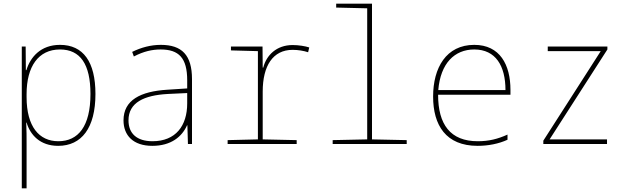

<svg xmlns="http://www.w3.org/2000/svg" viewBox="-20 -780 3418 1040"><path d="M98 240H124V5C124 -35 124 -77 122 -116H124C144 -49 197 10 295 10C422 10 497 -87 497 -271C497 -445 431 -537 305 -537C200 -537 144 -470 123 -400H120L119 -528H98ZM296 -15C192 -15 124 -94 124 -254V-270C124 -420 188 -512 305 -512C415 -512 470 -432 470 -271C470 -96 404 -15 296 -15Z M805 10C907 10 966 -40 993 -101H995L998 0H1020V-351C1020 -482 965 -537 851 -537C797 -537 745 -523 696 -499L705 -474C758 -502 805 -512 850 -512C949 -512 994 -466 994 -345V-301L886 -294C741 -285 649 -238 649 -128C649 -47 701 10 805 10ZM806 -15C721 -15 676 -57 676 -128C676 -225 761 -264 889 -271L994 -276V-220C994 -99 932 -15 806 -15Z M1213 0H1587V-21L1403 -25V-284C1403 -423 1458 -510 1565 -510C1594 -510 1625 -505 1649 -497L1655 -523C1634 -530 1598 -536 1565 -536C1478 -536 1423 -481 1406 -414H1403L1402 -528H1231V-507L1377 -503V-25L1213 -21Z M1782 0H2183V-21L1995 -25V-760H1801V-739L1969 -735V-25L1782 -21Z M2567 10C2624 10 2681 -1 2729 -23V-51C2676 -27 2628 -15 2568 -15C2419 -15 2353 -106 2353 -267H2745V-293C2745 -429 2688 -537 2549 -537C2397 -537 2326 -413 2326 -257C2326 -102 2395 10 2567 10ZM2718 -292H2354C2366 -437 2442 -512 2549 -512C2665 -512 2718 -423 2718 -292Z M2923 0H3268V-25H2957L3270 -512V-528H2947V-503H3234L2923 -18Z"/></svg>

Font: Noto Sans Mono SemiCondensed Thin
Style: Regular
Weight: 100
Width: 4
Designer: Monotype Design Team
Foundry: Monotype Imaging Inc.
Version: Version 2.014